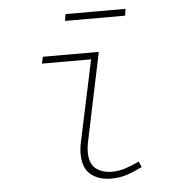

<svg xmlns="http://www.w3.org/2000/svg" viewBox="-49 -681 697 739"><g transform="rotate(-5 300.0 -311.0)"><path d="M351 12Q303 12 272.5 -13Q242 -38 242 -94Q242 -115 248 -142L314 -452H124L130 -478H346L274 -134Q270 -115 270 -98Q270 -53 294 -33.5Q318 -14 356 -14Q383 -14 408 -22Q433 -30 462 -44L472 -22Q442 -7 414 2.5Q386 12 351 12ZM227 -608 231 -634H463L459 -608Z"/></g></svg>

Font: Source Code Pro ExtraLight
Style: Italic
Weight: 200
Italic angle: -11°
Monospace: yes
Designer: Paul D. Hunt, Teo Tuominen
Foundry: Adobe Systems Incorporated
Version: Version 1.050;PS 1.000;hotconv 16.6.51;makeotf.lib2.5.65220